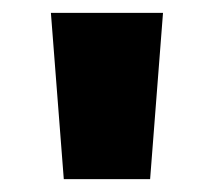

<svg xmlns="http://www.w3.org/2000/svg" viewBox="-20 -734 332 298"><path d="M233 -714 213 -456H79L59 -714Z"/></svg>

Font: Noto Sans Ethiopic Black
Style: Regular
Weight: 900
Designer: Monotype Design Team
Foundry: Monotype Imaging Inc.
Version: Version 2.102; ttfautohint (v1.8.4.7-5d5b)